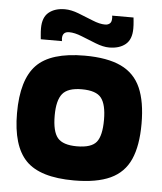

<svg xmlns="http://www.w3.org/2000/svg" viewBox="-50 -723 650 768"><g transform="rotate(5 275.0 -339.5)"><path d="M25 -249Q25 -383 82 -442Q139 -501 275 -501Q366 -501 421 -475Q476 -449 500.5 -393.5Q525 -338 525 -249Q525 -161 500.5 -106Q476 -51 421 -25.5Q366 0 275 0Q139 0 82 -58.5Q25 -117 25 -249ZM275 -137Q333 -137 353.5 -162.5Q374 -188 374 -252Q374 -313 353.5 -339.5Q333 -366 275 -366Q219 -366 197.5 -339.5Q176 -313 176 -252Q176 -188 197.5 -162.5Q219 -137 275 -137ZM369 -542Q345 -542 314.5 -554Q284 -566 255.5 -577.5Q227 -589 205 -589Q178 -589 178 -562Q178 -560 178.5 -557Q179 -554 179 -551H94Q94 -551 92.5 -566.5Q91 -582 91 -595Q91 -639 115.5 -659Q140 -679 180 -679Q205 -679 235 -667.5Q265 -656 294 -644Q323 -632 345 -632Q356 -632 363.5 -638Q371 -644 371 -659Q371 -661 371 -664Q371 -667 370 -670H456Q456 -670 457.5 -655Q459 -640 459 -626Q459 -582 434.5 -562Q410 -542 369 -542Z"/></g></svg>

Font: Bakbak One
Style: Regular
Weight: 400
Designer: Saumya Kishore and Sanchit Sawaria
Foundry: A Good Feeling
Version: Version 1.003; ttfautohint (v1.8.3)